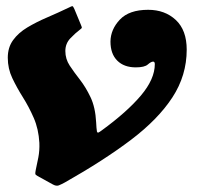

<svg xmlns="http://www.w3.org/2000/svg" viewBox="-20 -575 652 617"><path d="M416.5 -358.5Q378.5 -358.5 356.8 -380.2Q335 -402 335 -441.5Q335.5 -480.5 365.2 -512Q395 -543.5 456 -543.5Q510 -543.5 545 -510.8Q580 -478 580 -415.5Q580 -332.5 534 -262Q488 -191.5 400.8 -125.5Q313.5 -59.5 189 11Q177 17.5 168.8 20.8Q160.5 24 148.5 17L100.5 -9.5Q94 -13 93.5 -16.2Q93 -19.5 95 -29.5Q99 -46.5 103.2 -69Q107.5 -91.5 106.5 -116Q104 -160.5 88.5 -196Q73 -231.5 53.5 -262.5Q34 -293.5 19.5 -324Q5 -354.5 5 -389.5Q5 -422.5 22 -446Q39 -469.5 67.8 -486.8Q96.5 -504 131.5 -519Q166.5 -534 202 -551Q210.5 -555.5 212.8 -555.2Q215 -555 219 -546L239.5 -496.5Q243 -488.5 243 -486.2Q243 -484 236 -479Q222.5 -469 206.2 -452Q190 -435 190 -411Q190 -385.5 204 -364.2Q218 -343 236.8 -319Q255.5 -295 271 -262.5Q286.5 -230 289 -181.5Q289.5 -173 290 -165.2Q290.5 -157.5 291.5 -152.5Q293 -148 296 -149Q299 -150 307 -156Q388 -215 432.8 -268Q477.5 -321 477.5 -369Q477.5 -377 472 -377Q465.5 -377 455 -367.8Q444.5 -358.5 416.5 -358.5Z"/></svg>

Font: Besley* Heavy
Style: Italic
Weight: 800
Italic angle: -13°
Designer: Owen Earl
Foundry: indestructible type*
Version: Version 3.000; ttfautohint (v1.8.3)